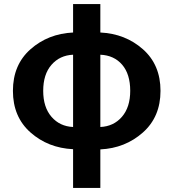

<svg xmlns="http://www.w3.org/2000/svg" viewBox="-20 -730 859 951"><path d="M477 -459V-101Q543 -104 584 -151.5Q625 -199 625 -280Q625 -363 585 -409.5Q545 -456 477 -459ZM342 -101V-459Q276 -456 235 -409Q194 -362 194 -280Q194 -199 235 -151.5Q276 -104 342 -101ZM477 -710V-569Q601 -563 688 -486Q775 -409 775 -280Q775 -151 687.5 -73.5Q600 4 477 10V201H342V9Q218 3 131 -74Q44 -151 44 -280Q44 -409 131 -486Q218 -563 342 -569V-710Z"/></svg>

Font: Noto Sans Korean Bold
Style: Bold
Weight: 700
Designer: Ryoko NISHIZUKA  (kana & ideographs); Paul D. Hunt (Latin, Greek & Cyrillic); Wenlong ZHANG  (bopomofo); Sandoll Communi
Foundry: Adobe Systems Incorporated
Version: Version 1.000;PS 1;hotconv 1.0.78;makeotf.lib2.5.61930